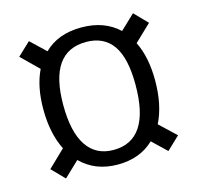

<svg xmlns="http://www.w3.org/2000/svg" viewBox="-74 -505 622 603"><g transform="rotate(-15 236.5 -203.5)"><path d="M237.8 -27.8Q356.9 -27.8 356.9 -208Q356.9 -294.9 327.9 -336.4Q298.8 -377.9 241.2 -377.9Q121.1 -377.9 121.1 -205.1Q121.1 -117.2 150.9 -72.5Q180.7 -27.8 237.8 -27.8ZM26.9 -387.2 68.8 -426.8 117.2 -380.9Q162.1 -425.8 238.8 -425.8Q313 -425.8 359.9 -381.8L407.2 -426.8L448.2 -384.8L394 -333Q419.9 -281.2 419.9 -205.1Q419.9 -125.5 392.1 -69.8L444.8 -20L402.8 20L356.9 -23.9Q311.5 20 238.8 20Q166 20 119.1 -26.9L69.8 20L29.8 -21L85 -74.2Q57.1 -129.9 57.1 -208Q57.1 -281.7 82 -333Z"/></g></svg>

Font: Halibut
Style: Regular
Weight: 400
Designer: Matteo Maggi
Foundry: Collletttivo
Version: Version 3.080 | FøM Fix